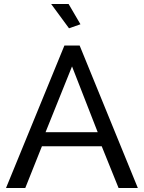

<svg xmlns="http://www.w3.org/2000/svg" viewBox="-20 -937 717 957"><path d="M235 -917H322L381 -816L324 -796ZM301 -710H377L667 0H571L487 -208H189L106 0H10ZM467 -278 339 -606 207 -278Z"/></svg>

Font: Raleway-v4020 Medium
Style: Regular
Weight: 500
Designer: Matt McInerney, Pablo Impallari, Rodrigo Fuenzalida
Foundry: Matt McInerney, Pablo Impallari, Rodrigo Fuenzalida
Version: Version 4.020;PS 004.020;hotconv 1.0.88;makeotf.lib2.5.64775